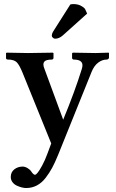

<svg xmlns="http://www.w3.org/2000/svg" viewBox="-20 -696 573 948"><path d="M327.1 -673.8Q333 -675.8 342.8 -675.8Q362.8 -675.8 377.7 -668.5Q392.6 -661.1 399.9 -651.9L410.2 -628.9L290 -521Q271.5 -504.9 252 -504.9Q246.1 -504.9 241 -509.8Q235.8 -514.6 235.8 -519Q235.8 -530.3 244.1 -543ZM432.1 -340.8 266.1 70.8Q251.5 106.4 237.8 132.1Q224.1 157.7 205.1 182.4Q186 207 161.9 219.7Q137.7 232.4 108.9 232.4Q99.6 232.4 87.9 229.5Q76.2 226.6 63.2 220.7Q50.3 214.8 41.7 203.6Q33.2 192.4 33.2 177.7Q33.2 153.8 50.8 140.1Q68.4 126.5 91.8 126.5Q103 126.5 115.7 133.8Q128.4 141.6 133.8 149.9Q145 167 152.8 167Q157.2 167 165.5 157.2Q173.8 147.5 187.7 122.1Q201.7 96.7 214.8 61L232.9 12.2L91.8 -335.9Q75.7 -375.5 62.5 -388.7Q48.8 -401.9 20 -401.9Q9.8 -401.9 9.8 -409.2V-434.1L13.2 -436Q77.6 -434.1 119.1 -434.1L240.2 -436L244.1 -434.1V-410.2Q244.1 -405.8 241.2 -403.8Q238.3 -401.9 235.8 -401.9Q206.5 -401.9 198.2 -390.9Q189.9 -379.9 199.2 -356.9L292 -105Q349.6 -244.6 383.8 -355Q399.4 -401.9 344.2 -401.9Q340.8 -401.9 338.4 -404.3Q335.9 -406.7 335.9 -409.2V-433.1L339.8 -436Q408.7 -434.1 452.1 -434.1L516.1 -436L518.1 -434.1V-411.1Q518.1 -407.7 514.6 -404.8Q511.2 -401.9 506.8 -401.9Q484.4 -401.9 464.4 -386.5Q444.3 -371.1 432.1 -340.8Z"/></svg>

Font: Linux Libertine G
Style: Semibold
Weight: 600
Designer: Philipp H. Poll
Foundry: Philipp H. Poll
Version: Version 5.1.1